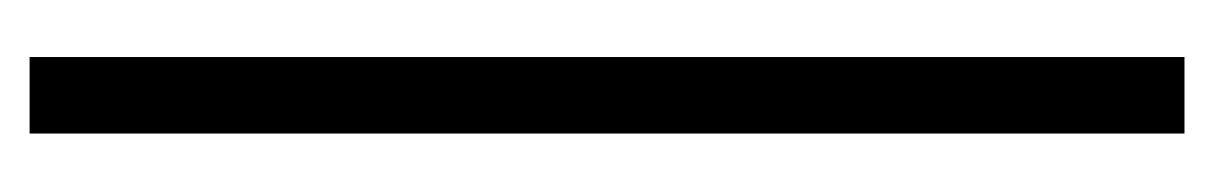

<svg xmlns="http://www.w3.org/2000/svg" viewBox="-374 -366 840 133"><g transform="rotate(-90 46.5 -300.0)"><path d="M20 -700H73V100H20Z"/></g></svg>

Font: Karantina Light
Style: Regular
Weight: 300
Designer: Rony Koch
Foundry: Rony Koch
Version: Version 1.000; ttfautohint (v1.8.3)